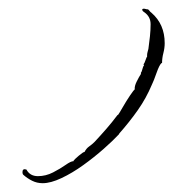

<svg xmlns="http://www.w3.org/2000/svg" viewBox="-20 -418 394 436"><path d="M77 -2Q64 -2 53 -7.5Q42 -13 33 -21Q31 -23 31 -27Q31 -36 40 -33Q48 -18 66 -18Q84 -18 100.5 -26.5Q117 -35 129 -43.5Q141 -52 147 -52V-53Q149 -56 159 -64.5Q169 -73 172 -73Q176 -81 182.5 -85.5Q189 -90 195 -96Q209 -111 222 -126Q235 -141 247 -157H248Q251 -161 259 -175Q267 -189 275.5 -201.5Q284 -214 286 -215Q285 -222 290.5 -233Q296 -244 300 -250V-253Q302 -255 303.5 -261.5Q305 -268 307 -269L306 -272Q308 -274 310.5 -281.5Q313 -289 314 -289V-292Q314 -296 315 -299.5Q316 -303 317 -307Q319 -321 320.5 -335.5Q322 -350 322 -363Q322 -380 308 -390Q303 -393 303 -396Q303 -400 313 -397H314Q317 -397 319 -394Q321 -391 324 -389Q354 -363 354 -320Q354 -309 351 -297.5Q348 -286 348 -275H347Q342 -271 335.5 -252.5Q329 -234 325 -226Q312 -195 293 -168Q274 -141 251 -115L250 -113Q237 -99 215.5 -80Q194 -61 169 -43Q144 -25 119.5 -13.5Q95 -2 77 -2Z"/></svg>

Font: Qwitcher Grypen
Style: Regular
Weight: 400
Designer: Robert E. Leuschke
Foundry: Robert E. Leuschke
Version: Version 1.100; ttfautohint (v1.8.3)